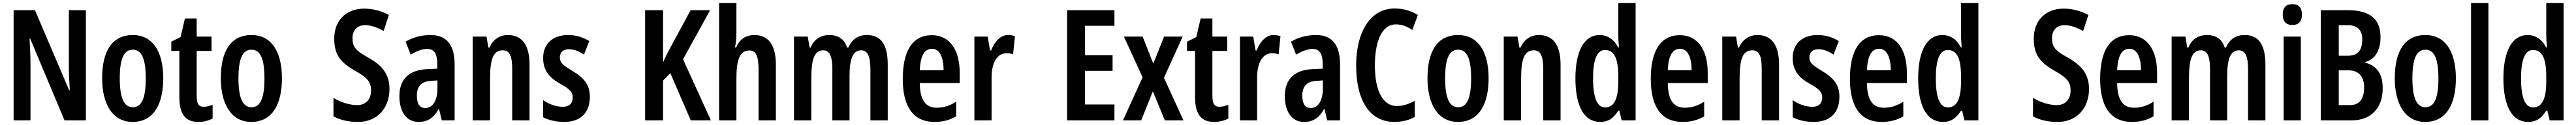

<svg xmlns="http://www.w3.org/2000/svg" viewBox="-20 -780 16646 810"><path d="M535 0V-714H425V-350C425 -310 427 -259 431 -195H427L206 -714H68V0H177V-372C177 -413 175 -465 171 -530H175L397 0Z M1035 -272C1035 -455 960 -553 839 -553C700 -553 640 -443 640 -272C640 -113 703 10 837 10C979 10 1035 -115 1035 -272ZM754 -272C754 -397 779 -458 838 -458C897 -458 922 -396 922 -272C922 -147 897 -85 838 -85C780 -85 754 -149 754 -272Z M1297 -88C1262 -88 1251 -111 1251 -159V-450H1347V-543H1251V-660H1175L1147 -540L1087 -510V-450H1139V-152C1139 -43 1176 10 1261 10C1297 10 1327 2 1354 -12V-101C1333 -93 1314 -88 1297 -88Z M1802 -272C1802 -455 1727 -553 1606 -553C1467 -553 1407 -443 1407 -272C1407 -113 1470 10 1604 10C1746 10 1802 -115 1802 -272ZM1521 -272C1521 -397 1546 -458 1605 -458C1664 -458 1689 -396 1689 -272C1689 -147 1664 -85 1605 -85C1547 -85 1521 -149 1521 -272Z M2497 -204C2497 -297 2452 -355 2361 -406C2279 -452 2258 -474 2258 -534C2258 -582 2287 -617 2339 -617C2375 -617 2415 -604 2459 -579L2493 -683C2447 -708 2392 -724 2335 -724C2215 -725 2139 -645 2140 -528C2140 -415 2192 -369 2277 -320C2357 -275 2378 -247 2378 -193C2378 -140 2347 -99 2289 -99C2243 -99 2184 -115 2135 -146V-26C2184 0 2235 10 2295 10C2417 10 2497 -78 2497 -204Z M2763 -553C2703 -553 2648 -538 2601 -510L2634 -426C2676 -451 2711 -463 2741 -463C2787 -463 2806 -430 2806 -362V-335L2741 -332C2625 -327 2561 -268 2561 -157C2561 -70 2597 10 2685 10C2746 10 2784 -18 2815 -74H2817L2835 0H2918V-362C2918 -487 2868 -553 2763 -553ZM2766 -256 2807 -259V-207C2807 -128 2776 -80 2729 -80C2693 -80 2674 -106 2674 -161C2674 -221 2704 -253 2766 -256Z M3263 -553C3209 -553 3167 -525 3143 -472H3136L3124 -543H3035V0H3147V-269C3147 -402 3169 -454 3230 -454C3275 -454 3290 -413 3290 -333V0H3402V-362C3402 -488 3353 -553 3263 -553Z M3792 -154C3792 -237 3746 -280 3680 -320C3614 -360 3598 -375 3598 -408C3598 -441 3619 -461 3656 -461C3691 -461 3724 -447 3754 -426L3788 -514C3745 -540 3702 -553 3651 -553C3552 -553 3490 -496 3490 -404C3490 -323 3531 -276 3599 -238C3665 -202 3681 -181 3681 -149C3681 -109 3658 -88 3617 -88C3571 -88 3524 -107 3490 -131V-20C3528 -1 3574 10 3626 10C3730 10 3792 -47 3792 -154Z M4574 0 4394 -396 4569 -714H4443L4313 -473C4289 -429 4273 -397 4265 -374V-714H4149V0H4265V-258L4312 -306L4444 0Z M4739 -574V-760H4627V0H4739V-269C4739 -396 4761 -453 4824 -453C4865 -453 4882 -417 4882 -333V0H4994V-362C4994 -485 4948 -553 4854 -553C4801 -553 4758 -525 4738 -473H4730C4736 -504 4739 -538 4739 -574Z M5583 -553C5524 -553 5487 -526 5462 -472H5454C5440 -519 5404 -553 5341 -553C5283 -553 5240 -525 5219 -472H5212L5200 -543H5111V0H5223V-268C5223 -385 5238 -454 5300 -454C5340 -454 5359 -418 5359 -332V0H5470V-284C5470 -397 5490 -454 5546 -454C5586 -454 5605 -416 5605 -331V0H5717V-360C5717 -490 5674 -553 5583 -553Z M6002 -552C5878 -552 5814 -452 5814 -268C5814 -102 5873 10 6019 10C6071 10 6117 -1 6159 -26V-121C6115 -93 6077 -82 6033 -82C5960 -82 5925 -134 5924 -242H6182V-309C6182 -453 6120 -552 6002 -552ZM6003 -464C6053 -464 6078 -407 6078 -325H5924C5928 -422 5956 -464 6003 -464Z M6494 -553C6444 -553 6406 -508 6385 -453H6378L6363 -543H6277V0H6388V-279C6388 -372 6424 -435 6483 -435C6500 -435 6515 -433 6527 -428L6539 -546C6522 -551 6508 -553 6494 -553Z M7182 0V-103H6992V-321H7170V-422H6992V-613H7182V-714H6876V0Z M7364 -279 7237 0H7355L7430 -188L7508 0H7628L7502 -276L7623 -543H7503L7433 -368L7364 -543H7243Z M7861 -88C7826 -88 7815 -111 7815 -159V-450H7911V-543H7815V-660H7739L7711 -540L7651 -510V-450H7703V-152C7703 -43 7740 10 7825 10C7861 10 7891 2 7918 -12V-101C7897 -93 7878 -88 7861 -88Z M8210 -553C8160 -553 8122 -508 8101 -453H8094L8079 -543H7993V0H8104V-279C8104 -372 8140 -435 8199 -435C8216 -435 8231 -433 8243 -428L8255 -546C8238 -551 8224 -553 8210 -553Z M8485 -553C8425 -553 8370 -538 8323 -510L8356 -426C8398 -451 8433 -463 8463 -463C8509 -463 8528 -430 8528 -362V-335L8463 -332C8347 -327 8283 -268 8283 -157C8283 -70 8319 10 8407 10C8468 10 8506 -18 8537 -74H8539L8557 0H8640V-362C8640 -487 8590 -553 8485 -553ZM8488 -256 8529 -259V-207C8529 -128 8498 -80 8451 -80C8415 -80 8396 -106 8396 -161C8396 -221 8426 -253 8488 -256Z M9001 -622C9040 -622 9074 -608 9107 -586L9143 -683C9096 -711 9047 -725 8993 -725C8831 -725 8744 -566 8744 -357C8744 -124 8835 10 8990 10C9041 10 9086 -1 9123 -22V-127C9087 -107 9049 -93 9007 -93C8918 -93 8865 -189 8865 -356C8865 -505 8907 -622 9001 -622Z M9600 -272C9600 -455 9525 -553 9404 -553C9265 -553 9205 -443 9205 -272C9205 -113 9268 10 9402 10C9544 10 9600 -115 9600 -272ZM9319 -272C9319 -397 9344 -458 9403 -458C9462 -458 9487 -396 9487 -272C9487 -147 9462 -85 9403 -85C9345 -85 9319 -149 9319 -272Z M9926 -553C9872 -553 9830 -525 9806 -472H9799L9787 -543H9698V0H9810V-269C9810 -402 9832 -454 9893 -454C9938 -454 9953 -413 9953 -333V0H10065V-362C10065 -488 10016 -553 9926 -553Z M10321 10C10374 10 10407 -14 10438 -63H10445L10460 0H10550V-760H10438V-559C10438 -538 10439 -511 10442 -473H10437C10409 -527 10367 -553 10317 -553C10218 -553 10161 -450 10161 -272C10161 -92 10217 10 10321 10ZM10353 -84C10301 -84 10275 -147 10275 -273C10275 -392 10300 -456 10352 -456C10412 -456 10438 -402 10438 -283V-252C10438 -137 10410 -84 10353 -84Z M10836 -552C10712 -552 10648 -452 10648 -268C10648 -102 10707 10 10853 10C10905 10 10951 -1 10993 -26V-121C10949 -93 10911 -82 10867 -82C10794 -82 10759 -134 10758 -242H11016V-309C11016 -453 10954 -552 10836 -552ZM10837 -464C10887 -464 10912 -407 10912 -325H10758C10762 -422 10790 -464 10837 -464Z M11338 -553C11284 -553 11242 -525 11218 -472H11211L11199 -543H11110V0H11222V-269C11222 -402 11244 -454 11305 -454C11350 -454 11365 -413 11365 -333V0H11477V-362C11477 -488 11428 -553 11338 -553Z M11867 -154C11867 -237 11821 -280 11755 -320C11689 -360 11673 -375 11673 -408C11673 -441 11694 -461 11731 -461C11766 -461 11799 -447 11829 -426L11863 -514C11820 -540 11777 -553 11726 -553C11627 -553 11565 -496 11565 -404C11565 -323 11606 -276 11674 -238C11740 -202 11756 -181 11756 -149C11756 -109 11733 -88 11692 -88C11646 -88 11599 -107 11565 -131V-20C11603 -1 11649 10 11701 10C11805 10 11867 -47 11867 -154Z M12123 -552C11999 -552 11935 -452 11935 -268C11935 -102 11994 10 12140 10C12192 10 12238 -1 12280 -26V-121C12236 -93 12198 -82 12154 -82C12081 -82 12046 -134 12045 -242H12303V-309C12303 -453 12241 -552 12123 -552ZM12124 -464C12174 -464 12199 -407 12199 -325H12045C12049 -422 12077 -464 12124 -464Z M12536 10C12589 10 12622 -14 12653 -63H12660L12675 0H12765V-760H12653V-559C12653 -538 12654 -511 12657 -473H12652C12624 -527 12582 -553 12532 -553C12433 -553 12376 -450 12376 -272C12376 -92 12432 10 12536 10ZM12568 -84C12516 -84 12490 -147 12490 -273C12490 -392 12515 -456 12567 -456C12627 -456 12653 -402 12653 -283V-252C12653 -137 12625 -84 12568 -84Z M13480 -204C13480 -297 13435 -355 13344 -406C13262 -452 13241 -474 13241 -534C13241 -582 13270 -617 13322 -617C13358 -617 13398 -604 13442 -579L13476 -683C13430 -708 13375 -724 13318 -724C13198 -725 13122 -645 13123 -528C13123 -415 13175 -369 13260 -320C13340 -275 13361 -247 13361 -193C13361 -140 13330 -99 13272 -99C13226 -99 13167 -115 13118 -146V-26C13167 0 13218 10 13278 10C13400 10 13480 -78 13480 -204Z M13740 -552C13616 -552 13552 -452 13552 -268C13552 -102 13611 10 13757 10C13809 10 13855 -1 13897 -26V-121C13853 -93 13815 -82 13771 -82C13698 -82 13663 -134 13662 -242H13920V-309C13920 -453 13858 -552 13740 -552ZM13741 -464C13791 -464 13816 -407 13816 -325H13662C13666 -422 13694 -464 13741 -464Z M14486 -553C14427 -553 14390 -526 14365 -472H14357C14343 -519 14307 -553 14244 -553C14186 -553 14143 -525 14122 -472H14115L14103 -543H14014V0H14126V-268C14126 -385 14141 -454 14203 -454C14243 -454 14262 -418 14262 -332V0H14373V-284C14373 -397 14393 -454 14449 -454C14489 -454 14508 -416 14508 -331V0H14620V-360C14620 -490 14577 -553 14486 -553Z M14794 -753C14752 -753 14732 -730 14732 -685C14732 -641 14754 -618 14794 -618C14835 -618 14856 -641 14856 -685C14856 -729 14837 -753 14794 -753ZM14849 -543H14738V0H14849Z M15154 -714H14978V0H15177C15304 0 15378 -81 15378 -207C15378 -299 15343 -353 15265 -374V-378C15328 -394 15364 -453 15364 -540C15364 -657 15294 -714 15154 -714ZM15154 -419H15094V-617H15153C15214 -617 15246 -585 15246 -525C15246 -454 15217 -419 15154 -419ZM15094 -324H15160C15222 -324 15258 -285 15258 -214C15258 -137 15227 -99 15167 -99H15094Z M15851 -272C15851 -455 15776 -553 15655 -553C15516 -553 15456 -443 15456 -272C15456 -113 15519 10 15653 10C15795 10 15851 -115 15851 -272ZM15570 -272C15570 -397 15595 -458 15654 -458C15713 -458 15738 -396 15738 -272C15738 -147 15713 -85 15654 -85C15596 -85 15570 -149 15570 -272Z M16061 0V-760H15949V0Z M16318 10C16371 10 16404 -14 16435 -63H16442L16457 0H16547V-760H16435V-559C16435 -538 16436 -511 16439 -473H16434C16406 -527 16364 -553 16314 -553C16215 -553 16158 -450 16158 -272C16158 -92 16214 10 16318 10ZM16350 -84C16298 -84 16272 -147 16272 -273C16272 -392 16297 -456 16349 -456C16409 -456 16435 -402 16435 -283V-252C16435 -137 16407 -84 16350 -84Z"/></svg>

Font: Noto Sans Khmer ExtraCondensed SemiBold
Style: Regular
Weight: 600
Width: 2
Designer: Danh Hong and the Monotype Design Team
Foundry: Monotype Imaging Inc.
Version: Version 2.004